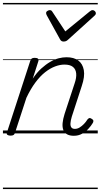

<svg xmlns="http://www.w3.org/2000/svg" viewBox="-20 -909 686 1308"><path d="M483 16Q455 16 437 6Q419 -4 411.5 -23.5Q404 -43 406.5 -70.5Q409 -98 420 -133L488 -340Q502 -380 499 -409Q496 -438 476.5 -453.5Q457 -469 419 -469Q389 -469 355.5 -456.5Q322 -444 288 -417.5Q254 -391 221.5 -347.5Q189 -304 160 -243L82 -4Q79 6 72.5 10.5Q66 15 51 15Q39 15 31 10Q23 5 27 -6L186 -494Q190 -506 196.5 -510.5Q203 -515 216 -515Q233 -515 239 -509Q245 -503 241 -491L203 -373Q231 -415 261.5 -442.5Q292 -470 322 -487.5Q352 -505 380 -512Q408 -519 433 -519Q483 -519 513 -497Q543 -475 551 -431.5Q559 -388 537 -323L469 -114Q461 -87 460 -68.5Q459 -50 466.5 -40.5Q474 -31 490 -31Q507 -31 522.5 -40.5Q538 -50 552 -64.5Q566 -79 575 -94Q580 -101 587 -104Q594 -107 604 -100Q615 -94 616 -86.5Q617 -79 612 -71Q601 -52 582 -31.5Q563 -11 538.5 2.5Q514 16 483 16ZM611 -840Q619 -840 626 -833.5Q633 -827 633 -819Q633 -813 630.5 -809.5Q628 -806 624 -802L444 -639Q436 -631 428.5 -628.5Q421 -626 413 -626Q406 -626 400 -629Q394 -632 389 -641L299 -804Q297 -808 295.5 -812Q294 -816 294 -820Q294 -829 303 -834.5Q312 -840 318 -840Q325 -840 329 -837.5Q333 -835 336 -830L425 -695L590 -830Q597 -835 601 -837.5Q605 -840 611 -840ZM0 369H646V379H0ZM0 -20H646V0H0ZM0 -505H646V-500H0ZM0 -889H646V-879H0Z"/></svg>

Font: Playwrite HR Guides
Style: Regular
Weight: 400
Designer: Veronika Burian, José Scaglione
Foundry: TypeTogether
Version: Version 1.003